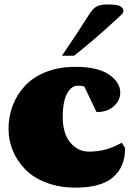

<svg xmlns="http://www.w3.org/2000/svg" viewBox="-20 -837 603 870"><path d="M260.7 -584.5Q330.6 -687 383.8 -771.5Q400.4 -797.9 417.2 -807.4Q434.1 -816.9 467.8 -816.9Q506.8 -816.9 522.9 -809.8Q539.1 -802.7 539.1 -787.1Q539.1 -780.3 532.5 -772.9Q525.9 -765.6 508.8 -750.5Q491.7 -735.4 481.4 -725.6Q464.4 -709 408.9 -661.4Q353.5 -613.8 315.4 -584.5ZM531.7 -190.4 546.9 -166Q546.9 -80.6 492.2 -33.7Q437.5 13.2 322.3 13.2Q248.5 13.2 189.5 -9.5Q130.4 -32.2 93.8 -70.1Q57.1 -107.9 37.8 -155Q18.6 -202.1 18.6 -253.4Q18.6 -309.1 37.6 -358.9Q56.6 -408.7 93.3 -448.2Q129.9 -487.8 188.7 -511Q247.6 -534.2 321.8 -534.2Q422.4 -534.2 473.6 -499.3Q524.9 -464.4 524.9 -417.5Q524.9 -381.3 495.1 -355.2Q465.3 -329.1 417.5 -329.1L362.8 -443.4Q357.4 -448.7 333.5 -448.7Q309.6 -448.7 293.5 -428Q277.3 -407.2 270.8 -376.2Q264.2 -345.2 264.2 -307.1Q264.2 -232.9 298.3 -191.4Q332.5 -149.9 383.8 -149.9Q462.4 -149.9 531.7 -190.4Z"/></svg>

Font: Coustard Black
Style: Regular
Weight: 900
Foundry: vernon adams
Version: Version 1.001;